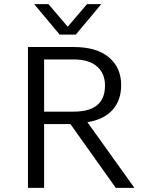

<svg xmlns="http://www.w3.org/2000/svg" viewBox="-20 -907 711 927"><path d="M115 0ZM320 -308H193V0H115V-680H336Q447 -680 506 -630Q565 -580 565 -496Q565 -423 523.5 -376.5Q482 -330 402 -317L629 0H539ZM193 -368H336Q487 -368 487 -494Q487 -553 448 -586.5Q409 -620 336 -620H193ZM469 -887 346 -740H268L145 -887H214L307 -778L400 -887Z"/></svg>

Font: Martel Sans Light
Style: Regular
Weight: 300
Designer: Dan Reynolds and Mathieu Réguer
Foundry: Dan Reynolds and Mathieu Réguer
Version: Version 1.002; ttfautohint (v1.1) -l 5 -r 5 -G 72 -x 0 -D la